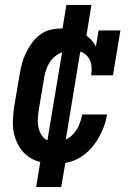

<svg xmlns="http://www.w3.org/2000/svg" viewBox="-20 -653 540 775"><path d="M203 8Q174 8 146.5 2Q119 -4 96.5 -19.5Q74 -35 59.5 -58Q45 -81 38 -107.5Q31 -134 32 -163.5Q33 -193 37 -221L59 -351Q63 -374 68.5 -395.5Q74 -417 84 -438Q94 -459 108 -478.5Q122 -498 141 -512.5Q160 -527 182.5 -532.5Q205 -538 227 -538Q249 -538 270 -534Q291 -530 309.5 -521Q328 -512 343 -497.5Q358 -483 367 -465L378 -530H466L436 -349H348Q351 -368 349 -387.5Q347 -407 336.5 -421.5Q326 -436 308.5 -443Q291 -450 271 -450Q250 -450 229 -441.5Q208 -433 192.5 -416.5Q177 -400 169 -379Q161 -358 158 -337L136 -207Q134 -193 133 -178.5Q132 -164 133.5 -149.5Q135 -135 140 -122.5Q145 -110 153.5 -100Q162 -90 175.5 -85Q189 -80 203 -80Q223 -80 243.5 -89Q264 -98 278 -114.5Q292 -131 300 -150.5Q308 -170 312 -191H412Q408 -165 399 -141Q390 -117 376.5 -94Q363 -71 344.5 -51Q326 -31 302.5 -17Q279 -3 253.5 2.5Q228 8 203 8ZM126 102 151 -51 165 -49 238 -486H274L225 -493L248 -633H349L324 -479L310 -481L238 -44H201L251 -37L227 102Z"/></svg>

Font: Iosevka Slab Semibold Oblique
Style: Regular
Weight: 600
Italic angle: -9°
Monospace: yes
Designer: Belleve Invis
Foundry: Belleve Invis
Version: Version 11.1.1; ttfautohint (v1.8.3)